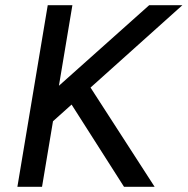

<svg xmlns="http://www.w3.org/2000/svg" viewBox="-20 -720 723 740"><path d="M150 -222 136 -326 555 -700H683ZM47 0 164 -700H259L142 0ZM458 0 231 -356 306 -418 576 0Z"/></svg>

Font: Figtree Light Medium
Style: Italic
Weight: 500
Italic angle: -9.5°
Version: Version 2.000